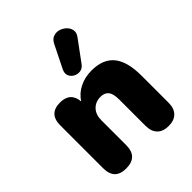

<svg xmlns="http://www.w3.org/2000/svg" viewBox="-220 -911 1047 1047"><g transform="rotate(-45 303.0 -388.0)"><path d="M369 -564Q355 -546 335.5 -543.5Q316 -541 298.5 -550.5Q281 -560 274 -577.5Q267 -595 277 -617L343 -750Q355 -774 375 -781Q395 -788 415.5 -782Q436 -776 451.5 -761Q467 -746 470.5 -726Q474 -706 458 -685ZM140 9Q52 9 52 -81V-412Q52 -501 139 -501Q218 -501 225 -424Q250 -462 291.5 -482.5Q333 -503 384 -503Q472 -503 514.5 -451Q557 -399 557 -291V-81Q557 -38 534 -14.5Q511 9 468 9Q425 9 402 -14.5Q379 -38 379 -81V-284Q379 -329 363.5 -348Q348 -367 318 -367Q278 -367 254 -341.5Q230 -316 230 -273V-81Q230 9 140 9Z"/></g></svg>

Font: Chiron GoRound TC H
Style: Regular
Weight: 900
Designer: Ryoko NISHIZUKA 西塚涼子 (kana, bopomofo & ideographs); Paul D. Hunt (Latin, Greek & Cyrillic); Sandoll Communications 산돌커뮤니
Foundry: Adobe
Version: Version 1.000;hotconv 1.1.1;makeotfexe 2.6.0